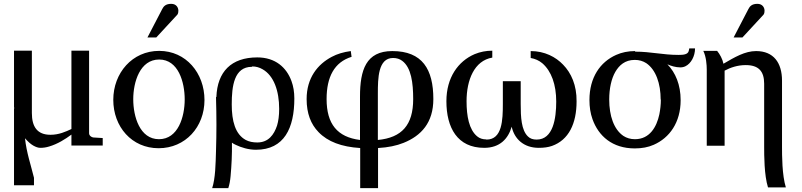

<svg xmlns="http://www.w3.org/2000/svg" viewBox="-20 -759 4176 1000"><path d="M110 -39C125 -22 139 -9 153 -1C167 7 179 11 190 11C205 11 220 9 236 4C280 -9 320 -34 352 -58V-1H515V-40L466 -43C456 -44 444 -53 444 -65V-495H352V-87C322 -73 287 -57 243 -57C173 -57 146 -100 146 -170V-495H53V-202C54 -199 54 -196 54 -193L53 -194V206H157V167C141 101 118 36 110 -40Z M942 -241C942 -151 908 -34 808 -34C708 -34 674 -152 674 -242C674 -332 709 -449 809 -449C909 -449 942 -331 942 -241ZM1045 -238C1045 -378 949 -494 809 -494C669 -494 570 -379 570 -239C570 -99 666 13 806 13C946 13 1045 -98 1045 -238ZM872 -739C843 -739 832 -726 825 -712L748 -564H794L904 -683C908 -689 909 -696 909 -703C909 -721 897 -739 872 -739Z M1294 -413C1313 -413 1331 -408 1348 -398C1406 -365 1434 -286 1434 -192C1434 -157 1430 -128 1423 -105C1407 -57 1378 -17 1320 -17C1297 -17 1277 -21 1260 -30C1205 -60 1187 -129 1187 -215C1187 -310 1199 -411 1292 -411ZM1105 -253C1108 -151 1108 -66 1105 28C1103 94 1102 170 1085 221H1169C1175 203 1179 181 1181 158C1186 102 1189 46 1188 -16C1193 -12 1200 -8 1209 -4C1236 9 1274 21 1313 21C1461 21 1513 -93 1513 -246C1513 -280 1508 -310 1498 -337C1472 -408 1414 -460 1320 -460C1184 -460 1112 -385 1107 -254Z M1948 -31V-272C1948 -350 1949 -457 2027 -457C2046 -457 2062 -452 2075 -442C2122 -407 2132 -327 2132 -243C2132 -108 2073 -42 1948 -30ZM1811 -464 1807 -493C1769 -488 1736 -478 1708 -463C1634 -424 1577 -353 1577 -243C1577 -168 1599 -112 1639 -71C1687 -21 1759 6 1856 12V221H1949V12C2001 9 2045 0 2082 -15C2174 -52 2237 -120 2237 -243C2237 -398 2180 -493 2023 -493C1886 -493 1855 -394 1855 -256V-30C1737 -45 1681 -113 1681 -243C1681 -358 1721 -435 1811 -463Z M2512 -33C2494 -33 2478 -38 2465 -49C2423 -84 2410 -154 2410 -232C2410 -342 2450 -443 2544 -459V-495C2512 -495 2481 -489 2452 -477C2366 -440 2305 -355 2305 -232C2305 -94 2362 11 2502 11C2584 11 2627 -37 2645 -99C2659 -36 2707 11 2786 11C2812 11 2835 8 2855 1C2942 -30 2983 -115 2983 -231C2984 -315 2955 -379 2913 -422C2875 -462 2817 -493 2744 -493V-457C2767 -453 2787 -444 2804 -430C2852 -389 2877 -318 2877 -230C2877 -142 2861 -32 2775 -32C2756 -32 2741 -37 2730 -48C2695 -81 2692 -149 2692 -218V-336H2599V-218C2599 -135 2596 -32 2514 -32Z M3422 -241C3422 -214 3419 -188 3414 -163C3400 -98 3364 -34 3287 -34C3264 -34 3244 -40 3227 -51C3177 -85 3153 -156 3153 -241C3153 -297 3164 -349 3185 -385C3205 -419 3235 -447 3286 -447C3309 -447 3329 -441 3346 -430C3396 -396 3421 -324 3421 -240ZM3288 -493C3251 -493 3218 -486 3189 -473C3106 -436 3050 -356 3050 -238C3050 -202 3055 -169 3066 -138C3097 -51 3169 14 3286 14C3323 14 3356 8 3385 -5C3467 -41 3525 -121 3525 -237C3525 -318 3498 -381 3456 -424C3474 -416 3499 -408 3523 -408C3533 -408 3542 -410 3550 -414C3579 -428 3600 -466 3600 -507H3570C3569 -502 3568 -497 3567 -493C3562 -475 3539 -473 3514 -473C3431 -473 3371 -490 3288 -490Z M3918 -493C3860 -493 3806 -461 3748 -427C3743 -452 3729 -477 3715 -494H3643C3658 -464 3661 -421 3661 -397V0H3754V-391C3784 -407 3821 -420 3864 -420C3931 -420 3960 -388 3960 -323V5C3960 49 3960 154 3980 217H4073C4053 153 4053 49 4053 5V-339C4053 -432 4009 -493 3918 -493ZM3925 -739C3896 -739 3885 -726 3878 -712L3801 -564H3847L3957 -683C3961 -689 3962 -696 3962 -703C3962 -721 3950 -739 3925 -739Z"/></svg>

Font: Veleka
Style: Regular
Weight: 400
Designer: Stefan Peev, Context Ltd, 2016; SIL International, 1997-2014.
Foundry: Stefan Peev, Context Ltd, 2016
Version: Version 1.000